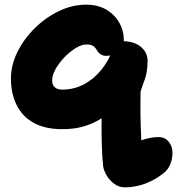

<svg xmlns="http://www.w3.org/2000/svg" viewBox="-20 -545 761 825"><path d="M517 260Q490 260 469.5 244Q449 228 437 206.5Q425 185 423 168Q421 147 419.5 125Q418 103 417.5 79.5Q417 56 416.5 31Q416 6 416.5 -19.5Q417 -45 418 -71L449 -57Q417 -35 386.5 -20Q356 -5 322.5 2.5Q289 10 247 10Q174 10 125 -17Q76 -44 51.5 -93.5Q27 -143 27 -208Q27 -265 54.5 -321Q82 -377 129 -423.5Q176 -470 233.5 -497.5Q291 -525 351 -525Q400 -525 436 -504Q472 -483 492 -448.5Q512 -414 512 -375Q512 -347 489.5 -326Q467 -305 435 -305Q424 -305 413.5 -311Q403 -317 394 -333Q387 -344 377.5 -349Q368 -354 351 -354Q331 -354 305.5 -338.5Q280 -323 257 -299Q234 -275 219 -248.5Q204 -222 204 -199Q204 -180 215.5 -170Q227 -160 247 -160Q298 -160 340.5 -182.5Q383 -205 415.5 -245Q448 -285 466 -337Q471 -351 480.5 -359.5Q490 -368 506 -368Q556 -368 585 -344Q614 -320 614 -284Q614 -235 601 -200.5Q588 -166 584 -151Q584 -128 583.5 -104.5Q583 -81 583.5 -54.5Q584 -28 585 4.5Q586 37 588 78L569 64Q586 58 601 53.5Q616 49 631 46.5Q646 44 662 44Q688 44 704.5 63.5Q721 83 721 112Q721 137 712.5 158.5Q704 180 689 194Q670 210 649 222.5Q628 235 605.5 243.5Q583 252 560.5 256Q538 260 517 260Z"/></svg>

Font: Shantell Sans ExtraBold
Style: Regular
Weight: 800
Designer: Stephen Nixon, Anya Danilova, Shantell Martin
Foundry: Arrow Type
Version: Version 1.011;[c5ecc13dd]